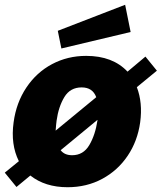

<svg xmlns="http://www.w3.org/2000/svg" viewBox="-53 -774 683 804"><path d="M520 -409Q545 -344 534 -262Q523 -183 481.5 -121.5Q440 -60 375 -25Q310 10 230 10Q136 10 74 -39L16 9L-33 -51L26 -99Q-9 -169 4 -262Q15 -344 57.5 -407.5Q100 -471 165 -505.5Q230 -540 308 -540Q419 -540 481 -474L556 -537L604 -478ZM180 -227 350 -367Q335 -408 289 -408Q241 -408 216.5 -367.5Q192 -327 184 -269Q182 -255 180 -227ZM355 -272 201 -145Q217 -124 249 -124Q296 -124 321 -166.5Q346 -209 355 -269ZM494 -640 204 -571 189 -645 471 -754Z"/></svg>

Font: Morrison ExtraBold
Style: Regular
Weight: 800
Designer: Pablo Impallari, Rodrigo Fuenzalida (Modified by Dan O. Williams)
Version: Version 0.03;June 6, 2019;FontCreator 11.5.0.2425 64-bit; tt